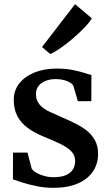

<svg xmlns="http://www.w3.org/2000/svg" viewBox="-20 -890 528 921"><path d="M236 11Q195 11 157 3.2Q119 -4.5 89 -14Q59 -23.5 42 -29.5L42.5 -158H112L132 -81Q138 -71 154.2 -61.5Q170.5 -52 192.2 -46Q214 -40 236.5 -40Q273 -40 295.8 -49.8Q318.5 -59.5 329.5 -77Q340.5 -94.5 340.5 -117.5Q340.5 -145 322.2 -164Q304 -183 270.2 -199.2Q236.5 -215.5 190 -234.5Q143.5 -253.5 111.5 -277.5Q79.5 -301.5 62.8 -334Q46 -366.5 46 -411Q46 -456 72.2 -489.5Q98.5 -523 144.8 -542Q191 -561 251 -561Q295.5 -561 328 -554.5Q360.5 -548 382.8 -540.8Q405 -533.5 418.5 -530.5L418 -404.5H353.5L332 -478Q327.5 -487 315.5 -494.2Q303.5 -501.5 286.5 -506Q269.5 -510.5 249.5 -510.5Q221 -511 199 -502.2Q177 -493.5 164.8 -477.5Q152.5 -461.5 152.5 -439Q152.5 -407 170.8 -387.2Q189 -367.5 218.2 -353.8Q247.5 -340 280 -326Q312 -312.5 342.5 -297.2Q373 -282 397.2 -262.5Q421.5 -243 436 -216Q450.5 -189 450.5 -152Q450.5 -104.5 426 -67.8Q401.5 -31 353.5 -10Q305.5 11 236 11ZM221 -631 181.5 -664.5 340 -870 420.5 -802Q409 -782.5 384.5 -757Q360 -731.5 330 -705.8Q300 -680 271.2 -660Q242.5 -640 222 -631Z"/></svg>

Font: Merriweather 36pt SemiBold
Style: Regular
Weight: 600
Version: Version 2.100